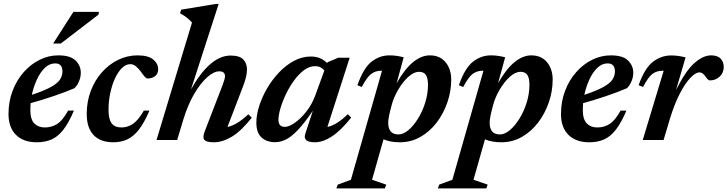

<svg xmlns="http://www.w3.org/2000/svg" viewBox="-20 -732 3804 1004"><path d="M366.5 -153.5Q339 -89 310.8 -53Q282.5 -17 249 -2.5Q215.5 12 172 12Q102.5 12 63.5 -26.8Q24.5 -65.5 24.5 -136Q24.5 -201.5 46 -257.5Q67.5 -313.5 104.2 -355Q141 -396.5 187.8 -419.5Q234.5 -442.5 285 -442.5Q348 -442.5 375.2 -415.5Q402.5 -388.5 402.5 -351.5Q402.5 -329 393.2 -306.8Q384 -284.5 369 -270.5Q317 -248.5 258.2 -228.8Q199.5 -209 140 -192.5Q138.5 -175 138.5 -158.5Q138.5 -108 159.2 -86.8Q180 -65.5 214 -65.5Q250.5 -65.5 279.2 -84Q308 -102.5 336 -153.5ZM268.5 -400.5Q238.5 -400.5 214.2 -377Q190 -353.5 172.8 -315.8Q155.5 -278 146.5 -236Q212 -258 246.5 -277.2Q281 -296.5 293.8 -316.2Q306.5 -336 306.5 -358.5Q306.5 -400.5 268.5 -400.5ZM258 -504.5 364 -670H497.5L495 -655.5L298 -504.5Z M661.5 -396.5Q638 -396.5 617.5 -376.2Q597 -356 581.2 -321.8Q565.5 -287.5 556.5 -245Q547.5 -202.5 547.5 -158.5Q547.5 -108 564 -86.8Q580.5 -65.5 615.5 -65.5Q647.5 -65.5 675.5 -84.5Q703.5 -103.5 732 -153.5H761.5Q734 -89.5 705.8 -53.5Q677.5 -17.5 645 -2.8Q612.5 12 572.5 12Q505 12 469.2 -26Q433.5 -64 433.5 -136Q433.5 -201.5 455 -257.5Q476.5 -313.5 513.8 -355Q551 -396.5 598.8 -419.5Q646.5 -442.5 699 -442.5Q755 -442.5 781 -421Q807 -399.5 807 -370.5Q807 -347 791.8 -334.5Q776.5 -322 751.5 -321.5Q745 -321.5 736.8 -330.8Q728.5 -340 716 -358Q703 -375.5 689.8 -386Q676.5 -396.5 661.5 -396.5Z M938.5 -106.5 906.5 0H798.5L984 -614Q970.5 -629 956.8 -640Q943 -651 921.5 -662.5L927.5 -681.5L1109 -711.5H1123.5L978.5 -264Q1027 -351 1079.2 -396.2Q1131.5 -441.5 1185.5 -441.5Q1233 -441.5 1252.2 -421Q1271.5 -400.5 1271.5 -368.5Q1271.5 -333.5 1251.5 -282L1169.5 -68Q1219.5 -78.5 1278.5 -134.5L1296.5 -116.5Q1240.5 -46 1192 -17Q1143.5 12 1098.5 12Q1059.5 12 1048.8 -0.5Q1038 -13 1050.5 -45L1144.5 -288.5Q1156.5 -319.5 1156.5 -334Q1156.5 -345 1149.8 -352Q1143 -359 1126 -359Q1099 -359 1064.2 -328.8Q1029.5 -298.5 996 -241.8Q962.5 -185 938.5 -106.5Z M1576.5 -32.5 1616 -153Q1571.5 -87.5 1537.2 -51.8Q1503 -16 1474.5 -2.2Q1446 11.5 1418.5 11.5Q1374.5 11.5 1347.5 -13.2Q1320.5 -38 1320.5 -90.5Q1320.5 -131.5 1335.5 -178.2Q1350.5 -225 1377.2 -270.8Q1404 -316.5 1439.8 -354Q1475.5 -391.5 1517.8 -414Q1560 -436.5 1605.5 -436.5Q1657.5 -436.5 1690.5 -402L1692.5 -406.5L1748.5 -430H1808.5L1692 -68Q1742.5 -79 1798.5 -135L1816.5 -117Q1762 -49 1715.5 -18.5Q1669 12 1626.5 12Q1561.5 12 1576.5 -32.5ZM1436 -105Q1436 -68.5 1470 -68.5Q1490.5 -68.5 1521 -89.5Q1551.5 -110.5 1581.2 -147.8Q1611 -185 1629 -234L1676 -363Q1669.5 -372.5 1657.2 -379.2Q1645 -386 1627.5 -386Q1597.5 -386 1569.5 -365Q1541.5 -344 1517.2 -310.5Q1493 -277 1474.8 -238.8Q1456.5 -200.5 1446.2 -164.8Q1436 -129 1436 -105Z M1999.5 233.5 1992.5 253H1739L1746 233.5L1815 208L1977.5 -362H1972.5Q1944 -362 1921.8 -346Q1899.5 -330 1871.5 -277L1849 -286.5Q1880.5 -376.5 1923 -409.5Q1965.5 -442.5 2016 -442.5Q2036.5 -442.5 2053.5 -440Q2070.5 -437.5 2091 -432.5L2054 -297Q2097 -372.5 2140.5 -407.5Q2184 -442.5 2227.5 -442.5Q2280.5 -442.5 2310 -406.5Q2339.5 -370.5 2339.5 -316Q2339.5 -255.5 2319.5 -197Q2299.5 -138.5 2263.5 -91.2Q2227.5 -44 2178.5 -16Q2129.5 12 2071 12Q2021 12 1985.5 -3.5L1925.5 208ZM2019.5 -149Q2014 -127 2012 -112.5Q2010 -98 2010 -88.5Q2010 -61.5 2022.8 -45.2Q2035.5 -29 2064 -29Q2088.5 -29 2115.2 -51.2Q2142 -73.5 2165.5 -111.2Q2189 -149 2203.5 -195.2Q2218 -241.5 2218 -289.5Q2218 -323 2207.2 -339.8Q2196.5 -356.5 2171 -356.5Q2144 -356.5 2114.8 -329.8Q2085.5 -303 2061.8 -262.2Q2038 -221.5 2027.5 -180.5Z M2530 233.5 2523 253H2269.5L2276.5 233.5L2345.5 208L2508 -362H2503Q2474.5 -362 2452.2 -346Q2430 -330 2402 -277L2379.5 -286.5Q2411 -376.5 2453.5 -409.5Q2496 -442.5 2546.5 -442.5Q2567 -442.5 2584 -440Q2601 -437.5 2621.5 -432.5L2584.5 -297Q2627.5 -372.5 2671 -407.5Q2714.5 -442.5 2758 -442.5Q2811 -442.5 2840.5 -406.5Q2870 -370.5 2870 -316Q2870 -255.5 2850 -197Q2830 -138.5 2794 -91.2Q2758 -44 2709 -16Q2660 12 2601.5 12Q2551.5 12 2516 -3.5L2456 208ZM2550 -149Q2544.5 -127 2542.5 -112.5Q2540.5 -98 2540.5 -88.5Q2540.5 -61.5 2553.2 -45.2Q2566 -29 2594.5 -29Q2619 -29 2645.8 -51.2Q2672.5 -73.5 2696 -111.2Q2719.5 -149 2734 -195.2Q2748.5 -241.5 2748.5 -289.5Q2748.5 -323 2737.8 -339.8Q2727 -356.5 2701.5 -356.5Q2674.5 -356.5 2645.2 -329.8Q2616 -303 2592.2 -262.2Q2568.5 -221.5 2558 -180.5Z M3255.5 -153.5Q3228 -89 3199.8 -53Q3171.5 -17 3138 -2.5Q3104.5 12 3061 12Q2991.5 12 2952.5 -26.8Q2913.5 -65.5 2913.5 -136Q2913.5 -201.5 2935 -257.5Q2956.5 -313.5 2993.2 -355Q3030 -396.5 3076.8 -419.5Q3123.5 -442.5 3174 -442.5Q3237 -442.5 3264.2 -415.5Q3291.5 -388.5 3291.5 -351.5Q3291.5 -329 3282.2 -306.8Q3273 -284.5 3258 -270.5Q3206 -248.5 3147.2 -228.8Q3088.5 -209 3029 -192.5Q3027.5 -175 3027.5 -158.5Q3027.5 -108 3048.2 -86.8Q3069 -65.5 3103 -65.5Q3139.5 -65.5 3168.2 -84Q3197 -102.5 3225 -153.5ZM3157.5 -400.5Q3127.5 -400.5 3103.2 -377Q3079 -353.5 3061.8 -315.8Q3044.5 -278 3035.5 -236Q3101 -258 3135.5 -277.2Q3170 -296.5 3182.8 -316.2Q3195.5 -336 3195.5 -358.5Q3195.5 -400.5 3157.5 -400.5Z M3450.5 -362H3443Q3414.5 -362 3392.2 -346Q3370 -330 3342.5 -277L3319.5 -286.5Q3351 -376 3394.5 -409Q3438 -442 3489 -442Q3510 -442 3527.2 -439.5Q3544.5 -437 3565 -432L3515 -261Q3563.5 -359 3609.5 -400.8Q3655.5 -442.5 3699 -442.5Q3732 -442.5 3748.2 -425.5Q3764.5 -408.5 3764.5 -381.5Q3764.5 -351 3743 -331.2Q3721.5 -311.5 3692.5 -311.5Q3682.5 -311.5 3669 -332Q3654.5 -353.5 3638 -353.5Q3617.5 -353.5 3590 -324.8Q3562.5 -296 3534.5 -241.8Q3506.5 -187.5 3483.5 -112L3450 0H3341Z"/></svg>

Font: Newsreader 16pt SemiBold
Style: Italic
Weight: 600
Italic angle: -17°
Designer: Hugues Gentile
Foundry: Production Type
Version: Version 1.003; ttfautohint (v1.8.3)